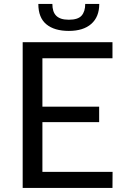

<svg xmlns="http://www.w3.org/2000/svg" viewBox="-20 -924 618 944"><path d="M533.5 -79H188.5V-323.5H467.5V-399.5H188.5V-637.5H533V-716.5H91.5V0H533ZM318.5 -772C365.8 -772 402.6 -783.5 428.8 -806.5C454.9 -829.5 468 -862.2 468 -904.5H399C399 -879.8 393.1 -860.8 381.2 -847.2C369.4 -833.8 348.5 -827 318.5 -827C303.5 -827 290.8 -828.8 280.5 -832.2C270.2 -835.8 261.8 -840.8 255.5 -847.5C249.2 -854.2 244.6 -862.2 241.8 -871.8C238.9 -881.2 237.5 -892.2 237.5 -904.5H168.5C168.5 -859.5 181.7 -826.2 208 -804.5C234.3 -782.8 271.2 -772 318.5 -772Z"/></svg>

Font: LatoLatin
Style: Regular
Weight: 400
Designer: Lukasz Dziedzic with Adam Twardoch and Botio Nikoltchev
Foundry: tyPoland Lukasz Dziedzic
Version: Version 2.015; 2015-08-06; http://www.latofonts.com/